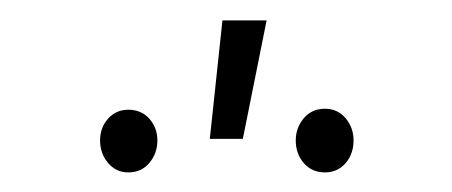

<svg xmlns="http://www.w3.org/2000/svg" viewBox="-20 -831 454 193"><path d="M190.9 -691.4 203.6 -810.5H248L224.1 -691.4ZM80.6 -689.9Q80.6 -702.6 88.6 -711.7Q96.7 -720.7 108.9 -720.7Q122.1 -720.7 130.1 -711.7Q138.2 -702.6 138.2 -689.9Q138.2 -676.8 130.1 -667.2Q122.1 -657.7 108.9 -657.7Q96.7 -657.7 88.6 -667.2Q80.6 -676.8 80.6 -689.9ZM277.3 -689.9Q277.3 -702.6 285.4 -712.2Q293.5 -721.7 306.6 -721.7Q319.3 -721.7 327.4 -712.2Q335.4 -702.6 335.4 -689.9Q335.4 -676.3 327.4 -667Q319.3 -657.7 306.6 -657.7Q293.5 -657.7 285.4 -667Q277.3 -676.3 277.3 -689.9Z"/></svg>

Font: Roboto Condensed ExtraLight
Style: Regular
Weight: 250
Designer: Christian Robertson
Foundry: Google
Version: Version 3.008; 2023